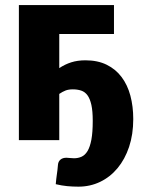

<svg xmlns="http://www.w3.org/2000/svg" viewBox="-20 -538 548 737"><path d="M417.5 -518.5V-407.5H207.5V-276.5Q229 -291 253.5 -298.8Q278 -306.5 308 -306.5Q355 -306.5 389.5 -289.5Q424 -272.5 446.8 -242.2Q469.5 -212 480.5 -170.8Q491.5 -129.5 491.5 -81Q491.5 -22 475.5 25.8Q459.5 73.5 431.2 107.5Q403 141.5 364.5 160Q326 178.5 281 178.5Q258.5 178.5 237.8 176.5Q217 174.5 194 169Q195 157.5 196 148.8Q197 140 198.2 131.8Q199.5 123.5 200.5 114.8Q201.5 106 202.5 94.5Q203.5 82 212 74.8Q220.5 67.5 235 67.5Q240.5 67.5 248.2 68.5Q256 69.5 264 69.5Q280 69.5 293.2 63.5Q306.5 57.5 316 41.8Q325.5 26 330.8 -2Q336 -30 336 -74Q336 -111.5 330.8 -135.2Q325.5 -159 315.8 -172.2Q306 -185.5 291.8 -190.2Q277.5 -195 259.5 -195Q243 -195 231.5 -190.5Q220 -186 207.5 -177.5V0H52.5V-518.5Z"/></svg>

Font: Lato 2
Style: Regular
Weight: 900
Designer: Lukasz Dziedzic with Adam Twardoch and Botio Nikoltchev
Foundry: tyPoland Lukasz Dziedzic
Version: Version 2.015; 2015-08-06; http://www.latofonts.com/